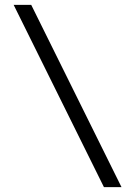

<svg xmlns="http://www.w3.org/2000/svg" viewBox="-20 -742 554 787"><path d="M36 -722H108L478 25H406Z"/></svg>

Font: Bai Jamjuree
Style: Regular
Weight: 400
Designer: Katatrad Aksorn Co.,Ltd.
Foundry: Cadson Demak Co.,Ltd.
Version: Version 1.000; ttfautohint (v1.6)